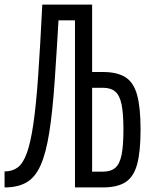

<svg xmlns="http://www.w3.org/2000/svg" viewBox="-20 -820 640 840"><path d="M308 0V-731H186V-800H383V0ZM0 0V-70Q34 -70 57.5 -87.5Q81 -105 97.5 -150.5Q114 -196 126 -278Q138 -360 147 -488.5Q156 -617 165 -800H240Q229 -607 219.5 -469Q210 -331 195.5 -240Q181 -149 157.5 -96.5Q134 -44 96 -22Q58 0 0 0ZM308 0V-800H383V-17L331 -69H430Q465 -69 484.5 -86Q504 -103 512 -143Q520 -183 520 -253Q520 -323 512 -362.5Q504 -402 484.5 -419Q465 -436 430 -436H336V-505H430Q493 -505 529 -482Q565 -459 580 -404Q595 -349 595 -253Q595 -157 580 -101.5Q565 -46 529 -23Q493 0 430 0Z"/></svg>

Font: Victor Mono
Style: Regular
Weight: 400
Monospace: yes
Designer: Rune Bjørnerås
Version: Version 1.561;gftools[0.9.30]